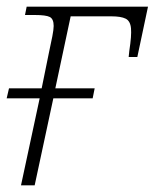

<svg xmlns="http://www.w3.org/2000/svg" viewBox="-21 -556 464 576"><path d="M42 0 98 -261H-1L6 -291H104L126 -399Q132 -426 136 -447Q140 -468 140 -478Q140 -499 128.5 -505Q117 -511 83 -511H54L59 -536H423L391 -385H365L367 -404Q374 -449 372 -471Q370 -493 356 -500Q342 -507 313 -507H191L145 -291H263L257 -261H139L83 0Z"/></svg>

Font: Noto Serif ExtraLight
Style: Italic
Weight: 200
Italic angle: -12°
Designer: Monotype Design Team
Foundry: Monotype Imaging Inc.
Version: Version 2.014; ttfautohint (v1.8.4.7-5d5b)